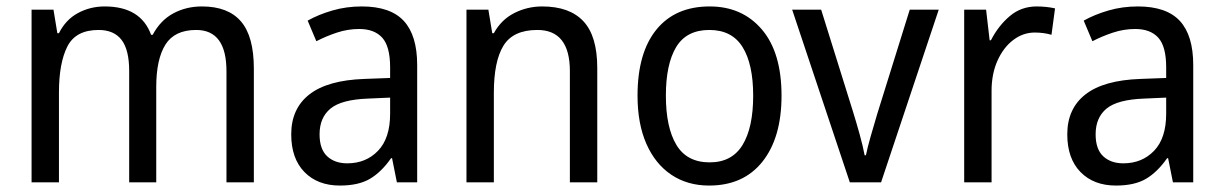

<svg xmlns="http://www.w3.org/2000/svg" viewBox="-20 -566 3799 596"><path d="M607 -546Q688 -546 728 -499.5Q768 -453 768 -353V0H683V-345Q683 -473 589 -473Q522 -473 493.5 -427.5Q465 -382 465 -296V0H381V-346Q381 -411 357.5 -442Q334 -473 286 -473Q215 -473 189 -421.5Q163 -370 163 -279V0H78V-536H146L158 -463H163Q184 -505 222 -525.5Q260 -546 305 -546Q417 -546 449 -458H454Q478 -503 518 -524.5Q558 -546 607 -546Z M1103 -546Q1192 -546 1233.5 -501Q1275 -456 1275 -364V0H1212L1197 -75H1194Q1164 -32 1128.5 -11Q1093 10 1035 10Q966 10 925 -32Q884 -74 884 -149Q884 -229 940.5 -273Q997 -317 1111 -321L1191 -324V-357Q1191 -422 1166.5 -449Q1142 -476 1095 -476Q1060 -476 1026.5 -465Q993 -454 962 -438L935 -502Q969 -521 1012 -533.5Q1055 -546 1103 -546ZM1123 -260Q1040 -257 1006 -229Q972 -201 972 -149Q972 -103 995.5 -81Q1019 -59 1058 -59Q1116 -59 1153.5 -98Q1191 -137 1191 -213V-263Z M1663 -546Q1748 -546 1791 -500Q1834 -454 1834 -355V0H1749V-345Q1749 -473 1648 -473Q1573 -473 1543 -424.5Q1513 -376 1513 -278V0H1428V-536H1496L1508 -463H1513Q1536 -505 1576.5 -525.5Q1617 -546 1663 -546Z M2406 -269Q2406 -139 2347 -64.5Q2288 10 2181 10Q2114 10 2064 -23.5Q2014 -57 1986.5 -119.5Q1959 -182 1959 -269Q1959 -402 2017.5 -474Q2076 -546 2183 -546Q2284 -546 2345 -474.5Q2406 -403 2406 -269ZM2047 -269Q2047 -171 2079.5 -116.5Q2112 -62 2183 -62Q2252 -62 2285 -116Q2318 -170 2318 -269Q2318 -367 2285 -420Q2252 -473 2182 -473Q2111 -473 2079 -420Q2047 -367 2047 -269Z M2618 0 2439 -536H2529L2628 -219Q2638 -187 2648.5 -149Q2659 -111 2664 -84H2668Q2672 -105 2682.5 -142Q2693 -179 2703 -212L2804 -536H2894L2715 0Z M3198 -546Q3212 -546 3227 -544.5Q3242 -543 3255 -540L3244 -458Q3220 -465 3192 -465Q3156 -465 3125.5 -442Q3095 -419 3076.5 -378Q3058 -337 3058 -284V0H2973V-536H3041L3052 -441H3056Q3079 -486 3114.5 -516Q3150 -546 3198 -546Z M3512 -546Q3601 -546 3642.5 -501Q3684 -456 3684 -364V0H3621L3606 -75H3603Q3573 -32 3537.5 -11Q3502 10 3444 10Q3375 10 3334 -32Q3293 -74 3293 -149Q3293 -229 3349.5 -273Q3406 -317 3520 -321L3600 -324V-357Q3600 -422 3575.5 -449Q3551 -476 3504 -476Q3469 -476 3435.5 -465Q3402 -454 3371 -438L3344 -502Q3378 -521 3421 -533.5Q3464 -546 3512 -546ZM3532 -260Q3449 -257 3415 -229Q3381 -201 3381 -149Q3381 -103 3404.5 -81Q3428 -59 3467 -59Q3525 -59 3562.5 -98Q3600 -137 3600 -213V-263Z"/></svg>

Font: Noto Sans Gurmukhi UI SemiCondensed
Style: Regular
Weight: 400
Width: 4
Designer: Jelle Bosma - Monotype Design Team
Foundry: Monotype Imaging Inc.
Version: Version 2.004; ttfautohint (v1.8.4.7-5d5b)